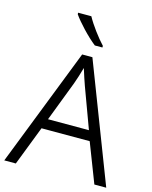

<svg xmlns="http://www.w3.org/2000/svg" viewBox="-137 -1035 891 1124"><g transform="rotate(15 309.0 -473.5)"><path d="M274 -947H194V-938C221 -898 289 -825 338 -787H384V-797C348 -835 298 -902 274 -947ZM546 0H618L342 -717H280L0 0H70L162 -238H454ZM343 -543 433 -299H185L278 -542C287 -567 300 -606 310 -643C319 -614 336 -561 343 -543Z"/></g></svg>

Font: Noto Kufi Arabic Light
Style: Regular
Weight: 300
Designer: Monotype Design Team, David Williams, Khaled Hosny
Foundry: Google LLC
Version: Version 2.109